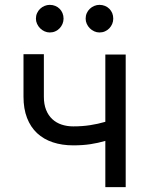

<svg xmlns="http://www.w3.org/2000/svg" viewBox="-20 -770 614 790"><path d="M497.2 0H413.4V-190.3Q383.5 -181.5 351.7 -176.7Q320 -171.9 281.2 -171.9Q235.1 -171.9 197.3 -184.5Q159.4 -197.1 132.6 -222.1Q105.8 -247.2 91.3 -284.6Q76.7 -322.1 76.7 -372.2V-546.9H160.5V-372.2Q160.5 -340.9 169.7 -317.8Q179 -294.7 195.3 -279.7Q211.6 -264.6 233.7 -257.3Q255.7 -250 281.2 -250Q318.9 -250 350.9 -255Q382.8 -259.9 413.4 -268.8V-545.5H497.2ZM184.7 -636.4Q173.7 -636.4 163.4 -641Q153.1 -645.6 145.1 -653.6Q137.1 -661.6 132.5 -671.9Q127.8 -682.2 127.8 -693.2Q127.8 -705.6 132.5 -715.9Q137.1 -726.2 145.1 -733.8Q153.1 -741.5 163.4 -745.7Q173.7 -750 184.7 -750Q197.1 -750 207.4 -745.7Q217.7 -741.5 225.3 -733.8Q233 -726.2 237.2 -715.9Q241.5 -705.6 241.5 -693.2Q241.5 -682.2 237.2 -671.9Q233 -661.6 225.3 -653.6Q217.7 -645.6 207.4 -641Q197.1 -636.4 184.7 -636.4ZM389.2 -636.4Q378.2 -636.4 367.9 -641Q357.6 -645.6 349.6 -653.6Q341.6 -661.6 337 -671.9Q332.4 -682.2 332.4 -693.2Q332.4 -705.6 337 -715.9Q341.6 -726.2 349.6 -733.8Q357.6 -741.5 367.9 -745.7Q378.2 -750 389.2 -750Q401.6 -750 411.9 -745.7Q422.2 -741.5 429.9 -733.8Q437.5 -726.2 441.8 -715.9Q446 -705.6 446 -693.2Q446 -682.2 441.8 -671.9Q437.5 -661.6 429.9 -653.6Q422.2 -645.6 411.9 -641Q401.6 -636.4 389.2 -636.4Z"/></svg>

Font: Fast_Sans-Dotted
Style: Regular
Weight: 400
Version: Version 3.018